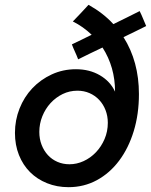

<svg xmlns="http://www.w3.org/2000/svg" viewBox="-20 -767 626 796"><path d="M304 -521Q298 -537 291 -552Q284 -567 278 -583Q298 -593 318.5 -602.5Q339 -612 360 -623Q342 -640 323 -653.5Q304 -667 282 -678Q299 -695 315 -712.5Q331 -730 347 -747Q408 -713 450 -667Q478 -681 505 -694Q532 -707 559 -721Q567 -705 573 -690Q579 -675 586 -659Q563 -647 539.5 -636Q516 -625 492 -613Q556 -512 556 -377Q556 -294 534.5 -223.5Q513 -153 474 -101Q435 -49 381.5 -20Q328 9 264 9Q216 9 175 -7.5Q134 -24 104.5 -53.5Q75 -83 58.5 -124.5Q42 -166 42 -216Q42 -269 61 -317Q80 -365 114 -401Q148 -437 194.5 -458.5Q241 -480 295 -480Q351 -480 394 -455Q437 -430 457 -387Q457 -489 405 -570Q354 -546 304 -521ZM268 -86Q298 -86 326.5 -99Q355 -112 377.5 -135.5Q400 -159 413.5 -190.5Q427 -222 427 -258Q427 -286 417.5 -310.5Q408 -335 391 -353Q374 -371 351 -381Q328 -391 301 -391Q268 -391 239.5 -377Q211 -363 189.5 -339.5Q168 -316 155.5 -285Q143 -254 143 -220Q143 -191 152.5 -166.5Q162 -142 178.5 -124Q195 -106 218 -96Q241 -86 268 -86Z"/></svg>

Font: Rosa Sans Medium
Style: Italic
Weight: 500
Italic angle: -12°
Designer: Pentagram / MCKL
Foundry: Pentagram / MCKL
Version: Version 1.005;September 16, 2019;FontCreator 11.5.0.2425 64-